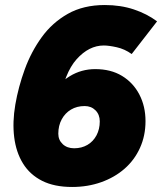

<svg xmlns="http://www.w3.org/2000/svg" viewBox="-20 -732 645 764"><path d="M267 12Q196 12 147.5 -12.5Q99 -37 71.5 -81.5Q44 -126 36.5 -186Q29 -246 41 -316Q53 -386 78.5 -456Q104 -526 146 -584Q188 -642 250 -677Q312 -712 397 -712Q460 -712 512.5 -694.5Q565 -677 605 -647L504 -517Q476 -537 444.5 -544Q413 -551 393 -551Q334 -551 285 -496.5Q236 -442 216 -322L180 -351Q212 -401 258 -429Q304 -457 359 -457Q421 -457 465.5 -430Q510 -403 534.5 -356Q559 -309 559 -250Q559 -192 537 -143.5Q515 -95 475.5 -60.5Q436 -26 382.5 -7Q329 12 267 12ZM275 -142Q305 -142 328 -155.5Q351 -169 364 -193.5Q377 -218 377 -249Q377 -276 360 -293Q343 -310 317 -310Q286 -310 262.5 -296Q239 -282 225.5 -257Q212 -232 212 -200Q212 -175 229.5 -158.5Q247 -142 275 -142Z"/></svg>

Font: Figtree Light Black
Style: Italic
Weight: 900
Italic angle: -9.5°
Version: Version 2.000